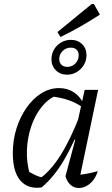

<svg xmlns="http://www.w3.org/2000/svg" viewBox="-20 -933 560 959"><path d="M188 3Q120 13 82 -31Q44 -75 44 -168Q44 -234 62.5 -292Q81 -350 113 -395.5Q145 -441 186.5 -467Q228 -493 275 -493Q316 -493 348 -472.5Q380 -452 396 -416L395 -395Q332 -442 231 -452L264 -457Q221 -440 188 -399Q155 -358 136 -302Q117 -246 114.5 -184Q112 -122 129 -63L108 -85Q131 -71 153 -60Q175 -49 200 -45L177 -40Q232 -78 282 -157Q332 -236 380 -360L398 -346Q350 -219 300 -134Q250 -49 188 3ZM374 -25 360 -59Q386 -60 412.5 -65Q439 -70 468 -78Q461 -53 446 -33.5Q431 -14 412 -4Q393 6 374 6Q350 6 332.5 -9.5Q315 -25 307 -53L356 -235L348 -237L403 -484H470ZM315 -560Q281 -560 259 -582Q237 -604 237 -637Q237 -664 250 -686Q263 -708 285.5 -721Q308 -734 334 -734Q368 -734 390 -712.5Q412 -691 412 -658Q412 -631 399 -609Q386 -587 364 -573.5Q342 -560 315 -560ZM316 -599Q340 -599 356.5 -616Q373 -633 373 -657Q373 -675 362.5 -685Q352 -695 333 -695Q310 -695 293 -678.5Q276 -662 276 -638Q276 -620 287 -609.5Q298 -599 316 -599ZM282 -748 267 -773 438 -913H449L479 -860Q431 -829 383 -801.5Q335 -774 282 -748Z"/></svg>

Font: Piazzolla 24pt
Style: Italic
Weight: 400
Italic angle: -11.3°
Designer: Juan Pablo del Peral
Foundry: Huerta Tipografica
Version: Version 2.005